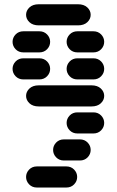

<svg xmlns="http://www.w3.org/2000/svg" viewBox="-20 -881 540 888"><path d="M150.4 -13.7H287.1Q308.6 -13.7 322.8 -28.3Q336.9 -43 336.9 -62.5Q336.9 -82 322.8 -96.7Q308.6 -111.3 287.1 -111.3H150.4Q128.9 -111.3 114.7 -96.7Q100.6 -82 100.6 -62.5Q100.6 -43 114.7 -28.3Q128.9 -13.7 150.4 -13.7ZM275.4 -138.7H349.6Q371.1 -138.7 385.3 -153.3Q399.4 -168 399.4 -187.5Q399.4 -207 385.3 -221.7Q371.1 -236.3 349.6 -236.3H275.4Q253.9 -236.3 239.7 -221.7Q225.6 -207 225.6 -187.5Q225.6 -168 239.7 -153.3Q253.9 -138.7 275.4 -138.7ZM337.9 -263.7H412.1Q433.6 -263.7 447.8 -278.3Q461.9 -293 461.9 -312.5Q461.9 -332 447.8 -346.7Q433.6 -361.3 412.1 -361.3H337.9Q316.4 -361.3 302.2 -346.7Q288.1 -332 288.1 -312.5Q288.1 -293 302.2 -278.3Q316.4 -263.7 337.9 -263.7ZM159.2 -388.7H403.3Q430.7 -388.7 446.3 -403.3Q461.9 -418 461.9 -437.5Q461.9 -457 446.3 -471.7Q430.7 -486.3 403.3 -486.3H159.2Q131.8 -486.3 116.2 -471.7Q100.6 -457 100.6 -437.5Q100.6 -418 116.2 -403.3Q131.8 -388.7 159.2 -388.7ZM87.9 -513.7H162.1Q183.6 -513.7 197.8 -528.3Q211.9 -543 211.9 -562.5Q211.9 -582 197.8 -596.7Q183.6 -611.3 162.1 -611.3H87.9Q66.4 -611.3 52.2 -596.7Q38.1 -582 38.1 -562.5Q38.1 -543 52.2 -528.3Q66.4 -513.7 87.9 -513.7ZM337.9 -513.7H412.1Q433.6 -513.7 447.8 -528.3Q461.9 -543 461.9 -562.5Q461.9 -582 447.8 -596.7Q433.6 -611.3 412.1 -611.3H337.9Q316.4 -611.3 302.2 -596.7Q288.1 -582 288.1 -562.5Q288.1 -543 302.2 -528.3Q316.4 -513.7 337.9 -513.7ZM87.9 -638.7H162.1Q183.6 -638.7 197.8 -653.3Q211.9 -668 211.9 -687.5Q211.9 -707 197.8 -721.7Q183.6 -736.3 162.1 -736.3H87.9Q66.4 -736.3 52.2 -721.7Q38.1 -707 38.1 -687.5Q38.1 -668 52.2 -653.3Q66.4 -638.7 87.9 -638.7ZM337.9 -638.7H412.1Q433.6 -638.7 447.8 -653.3Q461.9 -668 461.9 -687.5Q461.9 -707 447.8 -721.7Q433.6 -736.3 412.1 -736.3H337.9Q316.4 -736.3 302.2 -721.7Q288.1 -707 288.1 -687.5Q288.1 -668 302.2 -653.3Q316.4 -638.7 337.9 -638.7ZM159.2 -763.7H340.8Q368.2 -763.7 383.8 -778.3Q399.4 -793 399.4 -812.5Q399.4 -832 383.8 -846.7Q368.2 -861.3 340.8 -861.3H159.2Q131.8 -861.3 116.2 -846.7Q100.6 -832 100.6 -812.5Q100.6 -793 116.2 -778.3Q131.8 -763.7 159.2 -763.7Z"/></svg>

Font: Workbench
Style: Regular
Weight: 400
Designer: Jens Kutilek
Foundry: Jens Kutilek
Version: Version 2.001